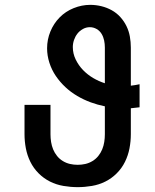

<svg xmlns="http://www.w3.org/2000/svg" viewBox="-20 -763 640 791"><path d="M300 8Q271 8 241.5 3Q212 -2 186 -15Q160 -28 139 -49Q118 -70 105 -96.5Q92 -123 86.5 -152Q81 -181 81 -210V-331H188V-210Q188 -194 190.5 -178Q193 -162 199 -147.5Q205 -133 215 -120.5Q225 -108 239 -99.5Q253 -91 268.5 -87.5Q284 -84 300 -84Q316 -84 331.5 -87.5Q347 -91 361 -99.5Q375 -108 385 -120.5Q395 -133 401 -147.5Q407 -162 409.5 -178Q412 -194 412 -210V-325Q382 -331 353.5 -341.5Q325 -352 298.5 -367.5Q272 -383 249.5 -404Q227 -425 210 -450Q193 -475 183.5 -504.5Q174 -534 174 -564Q174 -600 187.5 -633Q201 -666 225.5 -691Q250 -716 283.5 -729.5Q317 -743 352 -743Q375 -743 397.5 -737.5Q420 -732 440 -721Q460 -710 475.5 -693Q491 -676 501 -655.5Q511 -635 515 -612.5Q519 -590 519 -567V-410Q528 -411 537 -412.5Q546 -414 555 -416V-321Q546 -320 537 -319Q528 -318 519 -317V-210Q519 -181 513.5 -152Q508 -123 495 -96.5Q482 -70 461 -49Q440 -28 414 -15Q388 -2 358.5 3Q329 8 300 8ZM412 -420V-567Q412 -582 409 -596.5Q406 -611 398.5 -623.5Q391 -636 378 -643.5Q365 -651 350 -651Q335 -651 321.5 -643.5Q308 -636 299 -624.5Q290 -613 285 -598.5Q280 -584 280 -569Q280 -542 292 -517.5Q304 -493 322.5 -474Q341 -455 364 -441.5Q387 -428 412 -420Z"/></svg>

Font: Iosevka Curly Slab SmBdEx
Style: Regular
Weight: 600
Width: 7
Monospace: yes
Designer: Belleve Invis
Foundry: Belleve Invis
Version: Version 11.1.0; ttfautohint (v1.8.3)